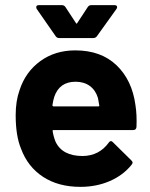

<svg xmlns="http://www.w3.org/2000/svg" viewBox="-20 -719 584 747"><path d="M511 -225Q510 -213 498 -213H189Q183 -213 185 -208Q188 -188 196 -168Q222 -112 302 -112Q366 -113 403 -164Q407 -170 412 -170Q415 -170 419 -166L491 -95Q496 -90 496 -86Q496 -84 492 -78Q459 -37 407 -14.5Q355 8 293 8Q207 8 147.5 -31Q88 -70 62 -140Q41 -190 41 -271Q41 -326 56 -368Q79 -439 136.5 -481Q194 -523 273 -523Q373 -523 433.5 -465Q494 -407 507 -310Q513 -272 511 -225ZM191 -342Q187 -329 184 -310Q184 -305 189 -305H362Q368 -305 366 -310Q361 -339 361 -338Q352 -368 329.5 -384.5Q307 -401 274 -401Q211 -401 191 -342ZM121 -691Q121 -699 131 -699H221Q230 -699 235 -691L275 -630Q278 -624 281 -630L321 -691Q326 -699 335 -699H425Q433 -699 435 -694.5Q437 -690 433 -684L357 -578Q352 -571 343 -571H210Q201 -571 196 -579L123 -684Q121 -687 121 -691Z"/></svg>

Font: Amber EN
Style: Bold
Weight: 700
Designer: Jeremy Tribby
Foundry: Tribby Type
Version: Version 1.408 November 24, 2021